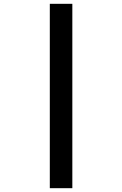

<svg xmlns="http://www.w3.org/2000/svg" viewBox="-20 -843 640 1006"><path d="M241 143V-823H359V143Z"/></svg>

Font: Iosevka Custom Extended
Style: Bold
Weight: 700
Width: 7
Monospace: yes
Designer: Belleve Invis
Foundry: Belleve Invis
Version: Version 11.2.4; ttfautohint (v1.8.4)